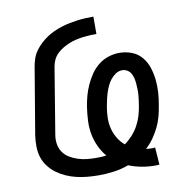

<svg xmlns="http://www.w3.org/2000/svg" viewBox="-83 -826 916 917"><g transform="rotate(-10 375.0 -367.0)"><path d="M597 9Q564 9 531.5 3Q499 -3 469 -15Q434 -2 397 3Q360 8 324 8Q297 8 269.5 5.5Q242 3 216.5 -3Q191 -9 167 -19.5Q143 -30 122.5 -45Q102 -60 86 -80.5Q70 -101 62 -125.5Q54 -150 53.5 -177.5Q53 -205 57 -233L111 -555Q114 -574 120.5 -593.5Q127 -613 139 -630Q151 -647 166.5 -661.5Q182 -676 199 -687.5Q216 -699 235 -707.5Q254 -716 273 -722Q292 -728 312 -732Q332 -736 351 -738.5Q370 -741 390 -742Q410 -743 429 -743V-659Q413 -659 396 -658Q379 -657 362.5 -655Q346 -653 329 -649Q312 -645 296 -638.5Q280 -632 264.5 -623Q249 -614 236 -601.5Q223 -589 215.5 -573.5Q208 -558 205 -541L152 -219Q148 -196 151.5 -174Q155 -152 167 -134.5Q179 -117 197 -106Q215 -95 236 -88Q257 -81 279 -78.5Q301 -76 324 -76Q336 -76 348.5 -76.5Q361 -77 374 -79H375Q355 -102 341.5 -131Q328 -160 322 -191.5Q316 -223 317.5 -256Q319 -289 324 -323Q328 -349 335 -375Q342 -401 353.5 -426.5Q365 -452 381 -475.5Q397 -499 419 -516.5Q441 -534 467.5 -542.5Q494 -551 520 -551Q552 -551 580.5 -540Q609 -529 628 -506.5Q647 -484 656.5 -455.5Q666 -427 669.5 -396.5Q673 -366 671 -334Q669 -302 663 -270Q659 -244 652 -218Q645 -192 633 -167.5Q621 -143 605 -120Q589 -97 567 -77Q575 -76 582.5 -75.5Q590 -75 598 -75Q601 -75 604 -75.5Q607 -76 611 -76L617 8Q612 8 607 8.5Q602 9 597 9ZM471 -116Q492 -131 509.5 -150.5Q527 -170 539 -192Q551 -214 558 -237Q565 -260 569 -284Q571 -298 573 -311.5Q575 -325 576 -338.5Q577 -352 576.5 -365.5Q576 -379 575 -392.5Q574 -406 571 -418.5Q568 -431 562 -442Q556 -453 544.5 -460Q533 -467 520 -467Q503 -467 488.5 -457.5Q474 -448 463 -434Q452 -420 445 -404.5Q438 -389 433 -373Q428 -357 424.5 -341Q421 -325 418 -309Q413 -282 412.5 -254.5Q412 -227 418.5 -201.5Q425 -176 438.5 -154Q452 -132 471 -116Z"/></g></svg>

Font: Iosevka Custom Medium Oblique
Style: Regular
Weight: 500
Italic angle: -9°
Designer: Belleve Invis
Foundry: Belleve Invis
Version: Version 27.0.1